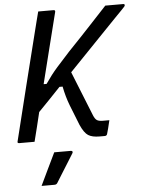

<svg xmlns="http://www.w3.org/2000/svg" viewBox="-61 -748 778 1038"><g transform="rotate(-5 327.5 -229.5)"><path d="M186 -700H269Q280 -700 277 -689Q253 -594 229 -498Q205 -402 181 -306H197Q229 -353 262.5 -391Q296 -429 333 -469Q407 -546 457 -600Q507 -654 550 -700H648Q655 -700 655 -693Q655 -690 651.5 -685.5Q648 -681 635.5 -668.5Q623 -656 596 -628Q544 -574 477.5 -505Q411 -436 335 -357Q359 -296 383.5 -236Q408 -176 432 -115Q440 -95 450.5 -88Q461 -81 483 -81H518Q514 -62 507.5 -37.5Q501 -13 499 -7Q496 2 486 2H458Q418 2 396.5 -11.5Q375 -25 355 -70Q330 -132 311.5 -180Q293 -228 282 -284H265Q236 -253 205.5 -221.5Q175 -190 144 -158Q135 -119 125 -79.5Q115 -40 105 0H22Q10 0 14 -11Q86 -304 160 -598Q167 -624 173 -649.5Q179 -675 186 -700ZM206 66H296Q302 66 304.5 70Q307 74 303 80Q285 109 271 131.5Q257 154 242.5 177Q228 200 209 231Q207 235 203 238Q199 241 192 241H122Q146 191 165 151Q184 111 206 66Z"/></g></svg>

Font: Recursive Mn Lnr St
Style: Italic
Weight: 400
Italic angle: -15°
Monospace: yes
Version: Version 1.079;hotconv 1.0.112;makeotfexe 2.5.65598; ttfautoh